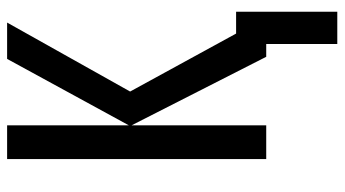

<svg xmlns="http://www.w3.org/2000/svg" viewBox="-230 -524 950 529"><g transform="rotate(-90 244.5 -259.0)"><path d="M447.3 -713.9 257.3 -375 417 -83H477.1V195.8H388.2V0H353L164.1 -371.1V0H71.3V-713.9H164.1V-378.4L347.2 -713.9Z"/></g></svg>

Font: Open Sans Condensed Medium
Style: Regular
Weight: 500
Width: 3
Designer: Monotype Design Team
Foundry: Monotype Imaging Inc.
Version: Version 3.000